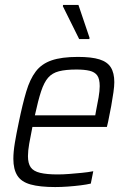

<svg xmlns="http://www.w3.org/2000/svg" viewBox="-20 -748 513 776"><path d="M203 8Q141 8 103.5 -2.5Q66 -13 50 -38.5Q34 -64 34 -106Q34 -134 40 -170.5Q46 -207 56 -254Q71 -327 86 -377.5Q101 -428 124.5 -459Q148 -490 188.5 -504Q229 -518 295 -518Q350 -518 382 -508Q414 -498 428 -475.5Q442 -453 442 -416Q442 -400 438.5 -375Q435 -350 429.5 -319.5Q424 -289 417 -256L412 -235H111Q103 -196 98 -167Q93 -138 93 -117Q93 -88 104 -72Q115 -56 142 -49.5Q169 -43 213 -43Q235 -43 260.5 -45Q286 -47 311.5 -49.5Q337 -52 357 -56L347 -6Q330 -2 306 1Q282 4 255 6Q228 8 203 8ZM121 -282H365L368 -299Q374 -328 378.5 -354.5Q383 -381 383 -400Q383 -429 373 -443Q363 -457 342 -462Q321 -467 289 -467Q246 -467 218.5 -460Q191 -453 174.5 -434Q158 -415 146 -378.5Q134 -342 121 -282ZM300 -590 234 -723 235 -728H297L342 -595L341 -590Z"/></svg>

Font: Saira SemiCondensed Light
Style: Italic
Weight: 300
Width: 4
Italic angle: -12°
Designer: Hector Gatti with collaboration of the Omnibus-Type team
Foundry: Omnibus-Type
Version: Version 1.101